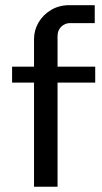

<svg xmlns="http://www.w3.org/2000/svg" viewBox="-20 -712 387 732"><path d="M341.2 -692.3H244.6Q205.3 -692.3 174.8 -674.1Q144.4 -655.9 127 -626.4Q109.7 -597 109.7 -562.6V0H199.4V-574.3Q199.4 -596.9 213.7 -610.4Q228 -623.9 246.5 -623.9H341.2ZM26.1 -397.1H343V-457.9H26.1Z"/></svg>

Font: Estedad-VF-FD Black
Style: Regular
Weight: 900
Designer: Amin Abedi
Version: Version 4.000